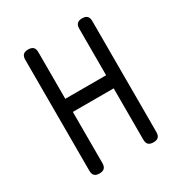

<svg xmlns="http://www.w3.org/2000/svg" viewBox="-174 -864 948 1002"><g transform="rotate(-30 300.0 -363.5)"><path d="M423 -338H177V-30Q177 -9 167 0.5Q157 10 137 10Q117 10 107.5 0.5Q98 -9 98 -30V-698Q98 -718 107.5 -727.5Q117 -737 137 -737Q158 -737 167.5 -727.5Q177 -718 177 -698V-417H423V-698Q423 -718 433 -727.5Q443 -737 463 -737Q483 -737 492.5 -727.5Q502 -718 502 -698V-30Q502 -9 492.5 0.5Q483 10 463 10Q442 10 432.5 0.5Q423 -9 423 -30Z"/></g></svg>

Font: Maple Mono NL Light
Style: Regular
Weight: 300
Monospace: yes
Designer: subframe7536
Version: Version 7.000